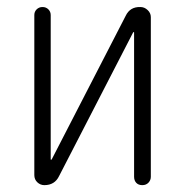

<svg xmlns="http://www.w3.org/2000/svg" viewBox="-20 -540 540 560"><path d="M109.4 0Q97.7 0 88.9 -8.3Q80.1 -16.6 80.1 -29.3V-496.1Q80.1 -505.9 86.9 -512.7Q93.8 -519.5 104 -519.5Q114.3 -519.5 121.1 -512.7Q127.9 -505.9 127.9 -496.1V-75.2Q127.9 -74.2 128.9 -74.2Q130.9 -74.2 130.9 -75.2L346.7 -494.1Q359.4 -520.5 389.6 -519.5Q401.4 -519.5 410.6 -510.7Q419.9 -502 419.9 -490.2V-24.4Q419.9 -14.6 413.1 -7.3Q406.2 0 395 0Q383.8 0 377.4 -6.8Q371.1 -13.7 371.1 -24.4V-445.3Q371.1 -446.3 370.1 -446.3Q368.2 -446.3 368.2 -445.3L152.3 -26.4Q139.6 0 109.4 0Z"/></svg>

Font: Rounded Mgen+ 2m light
Style: Regular
Weight: 200
Designer: [Source Han Sans]
Ryoko NISHIZUKA  (kana & ideographs); Paul D. Hunt (Latin, Greek & Cyrillic); Wenlong ZHANG  (bopomofo
Version: Version 1.059.20150602